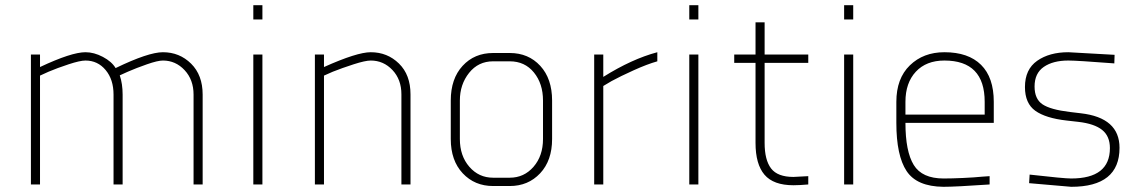

<svg xmlns="http://www.w3.org/2000/svg" viewBox="-20 -710 4392 739"><path d="M134 0H99V-500H134V-452Q255 -509 309 -509Q342 -509 376 -491Q410 -473 425 -448Q551 -509 607 -509Q671 -509 715.5 -465Q760 -421 760 -346V0H725V-346Q725 -403 690.5 -440Q656 -477 607 -477Q587 -477 545.5 -462.5Q504 -448 472 -434L441 -420Q452 -387 452 -346V0H417V-346Q417 -404 386.5 -440.5Q356 -477 309 -477Q288 -477 244 -462.5Q200 -448 167 -434L134 -419Z M955 0V-500H990V0ZM955 -635V-690H990V-635Z M1227 0H1192V-500H1227V-452Q1354 -509 1407 -509Q1471 -509 1515.5 -465.5Q1560 -422 1560 -347V0H1525V-347Q1525 -404 1490.5 -440.5Q1456 -477 1407 -477Q1386 -477 1341 -462.5Q1296 -448 1261 -434L1227 -419Z M1942 6H1878Q1807 6 1761 -43Q1715 -92 1715 -175V-323Q1715 -407 1760.5 -456.5Q1806 -506 1878 -506H1942Q2014 -506 2059.5 -456.5Q2105 -407 2105 -323V-175Q2105 -92 2059 -43Q2013 6 1942 6ZM2070 -175V-323Q2070 -388 2035 -431Q2000 -474 1942 -474H1878Q1821 -474 1785.5 -429.5Q1750 -385 1750 -323V-175Q1750 -110 1786.5 -68Q1823 -26 1878 -26H1942Q1997 -26 2033.5 -68Q2070 -110 2070 -175Z M2267 0V-500H2302V-414Q2412 -483 2510 -509V-474Q2471 -463 2419 -439.5Q2367 -416 2334 -398L2302 -379V0Z M2633 0V-500H2668V0ZM2633 -635V-690H2668V-635Z M2806 -468V-500H2888V-624H2923V-500H3091V-468H2923V-160Q2923 -94 2948 -61.5Q2973 -29 3034 -29L3091 -32V0Q3056 3 3034 3Q2957 3 2922.5 -37.5Q2888 -78 2888 -160V-468Z M3229 0V-500H3264V0ZM3229 -635V-690H3264V-635Z M3612 -23Q3643 -23 3687 -25Q3731 -27 3760 -30L3789 -32V0Q3658 9 3611 9Q3509 8 3469.5 -51.5Q3430 -111 3430 -237V-318Q3430 -408 3482 -458.5Q3534 -509 3615 -509Q3707 -509 3756 -460.5Q3805 -412 3805 -318V-237H3465Q3465 -127 3497 -75Q3529 -23 3612 -23ZM3465 -269H3770V-318Q3770 -477 3615 -477Q3545 -477 3505 -434Q3465 -391 3465 -318Z M4270 -499 4269 -466Q4126 -477 4092 -477Q4033 -477 3997.5 -452.5Q3962 -428 3962 -377Q3962 -329 3992.5 -308.5Q4023 -288 4098 -279L4140 -274Q4289 -257 4289 -141Q4289 9 4103 9L3941 -5L3943 -38Q4075 -23 4103 -23Q4252 -23 4252 -140Q4252 -186 4222 -210Q4192 -234 4130 -241L4086 -246Q4005 -255 3965 -283.5Q3925 -312 3925 -375Q3925 -443 3972 -476Q4019 -509 4092 -509Z"/></svg>

Font: TypoPRO Titillium Title
Style: Regular
Weight: 250
Designer: Campivisivi
Foundry: Accademia di Belle Arti di Urbino and students of MA course of Visual design
Version: 1.000